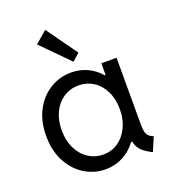

<svg xmlns="http://www.w3.org/2000/svg" viewBox="-142 -885 886 997"><g transform="rotate(-20 300.5 -386.0)"><path d="M449.2 -80.1H442.9Q412.1 -38.6 368.2 -15.4Q324.2 7.8 272.5 7.8Q209 7.8 155.5 -25.4Q102.1 -58.6 70.3 -119.6Q38.6 -180.7 39.1 -259.8Q38.6 -339.4 70.1 -399.9Q101.6 -460.4 155.3 -493.4Q209 -526.4 272.5 -526.4Q320.3 -526.4 361.3 -507.3Q402.3 -488.3 432.6 -453.1H437.5V-517.6H521.5V-146.5Q521.5 -122.6 524.9 -108.2Q528.3 -93.8 537.4 -84.5Q546.4 -75.2 563.5 -68.4L531.2 7.8Q494.6 -10.3 474.9 -29.8Q455.1 -49.3 449.2 -80.1ZM446.3 -259.8Q446.3 -317.4 425 -360.6Q403.8 -403.8 367.4 -427Q331.1 -450.2 287.1 -450.2Q240.2 -450.2 203.1 -426Q166 -401.9 145.3 -358.4Q124.5 -314.9 125 -259.8Q124.5 -205.6 145.3 -161.9Q166 -118.2 203.1 -93.3Q240.2 -68.4 287.1 -68.4Q332.5 -68.4 368.7 -93.3Q404.8 -118.2 425.5 -161.9Q446.3 -205.6 446.3 -259.8ZM157.2 -723.6 222.7 -780.3 344.7 -610.4 304.7 -574.2Z"/></g></svg>

Font: Reddit Sans Strawberry
Style: Regular
Weight: 400
Designer: Stephen Hutchings
Foundry: Reddit
Version: Version 1.013